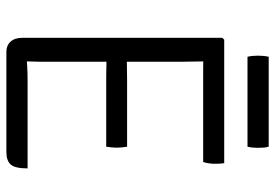

<svg xmlns="http://www.w3.org/2000/svg" viewBox="-150 -712 862 602"><g transform="rotate(90 281.0 -411.0)"><path d="M98.5 -677 104.5 -683H172.5V-620Q172.5 -599 173 -587.5Q173.5 -576 173.5 -555.5V-102.5Q173.5 -92.5 173 -83.8Q172.5 -75 172.5 -64V0H142.5Q122.5 0 110.5 -13.2Q98.5 -26.5 98.5 -50.5ZM440 -378.5Q441.5 -370 442.2 -361Q443 -352 443 -346Q443 -339.5 442.2 -330.5Q441.5 -321.5 440 -313H233Q222 -313 207.5 -313.2Q193 -313.5 177.2 -313.8Q161.5 -314 147 -314V-377.5Q161.5 -377.5 177.2 -377.8Q193 -378 207.5 -378.2Q222 -378.5 233 -378.5ZM491.5 -683Q493 -674 493.2 -666.2Q493.5 -658.5 493.5 -652Q493.5 -645.5 492.2 -635.8Q491 -626 488 -617H233Q222 -617 207.5 -617Q193 -617 177.2 -617.2Q161.5 -617.5 147 -618V-683ZM508 -66.5Q508 -27.5 496 -13.8Q484 0 456.5 0H147V-62.5Q166.5 -64 186.5 -65.2Q206.5 -66.5 234 -66.5ZM158 -756Q154.5 -770 154.5 -788.5Q154.5 -807 158 -822.5H440Q442 -814.5 442.8 -807Q443.5 -799.5 443.5 -788.5Q443.5 -770.5 440 -756Z"/></g></svg>

Font: Signika Light
Style: Regular
Weight: 300
Designer: Anna Giedry
Foundry: Anna Giedry
Version: Version 2.000